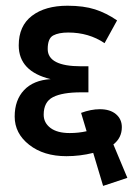

<svg xmlns="http://www.w3.org/2000/svg" viewBox="-20 -602 470 654"><path d="M297.5 -81.2Q252.5 -70 206.2 -70Q128.8 -70 79.4 -108.8Q30 -147.5 30 -205Q30 -261.2 61.9 -295Q93.8 -328.8 152.5 -332.5Q43.8 -358.8 43.8 -447.5Q43.8 -513.8 88.8 -548.1Q133.8 -582.5 210 -582.5Q265 -582.5 303.8 -570Q342.5 -557.5 378.8 -532.5L336.2 -455Q282.5 -491.2 212.5 -491.2Q180 -491.2 161.2 -481.2Q142.5 -471.2 142.5 -435Q142.5 -376.2 256.2 -376.2H281.2V-287.5H256.2Q192.5 -287.5 160.6 -271.2Q128.8 -255 128.8 -211.2Q128.8 -183.8 151.9 -166.2Q175 -148.8 217.5 -148.8Q247.5 -148.8 275 -155L256.2 -217.5Q290 -230 320 -230Q355 -230 375 -213.1Q395 -196.2 395 -168.8Q395 -132.5 366.2 -110L413.8 3.8L331.2 31.2Z"/></svg>

Font: Cambay
Style: Bold
Weight: 700
Designer: Pooja Saxena
Foundry: Pooja Saxena
Version: Version 1.096;PS 001.096;hotconv 1.0.70;makeotf.lib2.5.58329